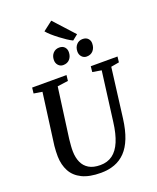

<svg xmlns="http://www.w3.org/2000/svg" viewBox="-202 -1268 1137 1394"><g transform="rotate(-20 366.0 -571.0)"><path d="M664 -688.5 615.5 -306Q604.5 -220.5 580.8 -160Q557 -99.5 521 -62.2Q485 -25 437.5 -7.5Q390 10 332 10Q242.5 10 186.5 -17.5Q130.5 -45 104 -94.5Q77.5 -144 76 -209Q76 -228 76.5 -248.5Q77 -269 79.5 -290.5L132.5 -688.5L67.5 -699L72.5 -743H338L333 -699.5L250 -688L197.5 -299.5Q194.5 -272 192.8 -248.2Q191 -224.5 191.5 -205Q192.5 -157.5 208.8 -121.2Q225 -85 258.8 -64.8Q292.5 -44.5 346.5 -44.5Q402 -44.5 441.2 -73.2Q480.5 -102 505 -160.2Q529.5 -218.5 540.5 -306.5L590 -688L521 -699.5L525.5 -743H732L727 -699.5ZM341 -819Q318.5 -819 303.5 -835.8Q288.5 -852.5 289 -877Q289.5 -909 308.2 -929Q327 -949 355.5 -949Q383 -949 397.2 -933Q411.5 -917 411 -893.5Q410.5 -861 392 -840Q373.5 -819 341 -819ZM522.5 -819Q500 -819 485 -835.8Q470 -852.5 470.5 -877Q471 -909 489.5 -929Q508 -949 536.5 -949Q563.5 -949 578.2 -933Q593 -917 592 -893.5Q591.5 -861 573 -840Q554.5 -819 522.5 -819ZM469.5 -962Q451.5 -970.5 427.2 -986.5Q403 -1002.5 377.5 -1022Q352 -1041.5 330.2 -1060.8Q308.5 -1080 296 -1096L369 -1152L511.5 -995.5Z"/></g></svg>

Font: Merriweather 24pt Medium
Style: Italic
Weight: 500
Italic angle: -7.8°
Version: Version 2.101